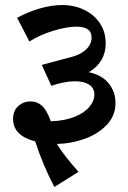

<svg xmlns="http://www.w3.org/2000/svg" viewBox="-20 -683 509 763"><path d="M206 -111Q223 -84 241 -61Q259 -38 292 0L196 60Q149 -30 120 -121Q32 -144 32 -210Q32 -243 52.5 -261.5Q73 -280 102 -280Q128 -280 147 -262.5Q166 -245 182 -201Q238 -203 277 -219Q316 -235 335.5 -258.5Q355 -282 355 -307Q355 -333 334.5 -346.5Q314 -360 278 -360Q236 -360 184 -342L146 -425L269 -458Q302 -467 323 -487.5Q344 -508 344 -534Q344 -577 284 -577Q245 -577 191 -560.5Q137 -544 97 -518L48 -612Q89 -635 137 -649Q185 -663 227 -663Q275 -663 314.5 -644Q354 -625 377 -590.5Q400 -556 400 -511Q400 -436 333 -396Q385 -385 412 -351.5Q439 -318 439 -274Q439 -223 404 -186.5Q369 -150 315.5 -131Q262 -112 206 -111Z"/></svg>

Font: Sumana
Style: Bold
Weight: 700
Designer: Cyreal, Alexei Vanyashin (Devanagari), Olga Karpushina (Latin)
Foundry: Cyreal
Version: Version 1.015;PS 001.015;hotconv 1.0.70;makeotf.lib2.5.58329